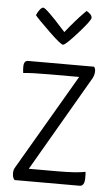

<svg xmlns="http://www.w3.org/2000/svg" viewBox="-53 -765 469 801"><g transform="rotate(5 182.0 -364.5)"><path d="M68 -693Q72 -704 80.5 -715.5Q89 -727 96 -727Q102 -727 126 -703.5Q150 -680 171 -656L192 -633Q210 -656 231 -680Q252 -704 264 -716L277 -729Q300 -716 300 -702Q300 -691 250.5 -635.5Q201 -580 191 -580Q181 -580 129.5 -630Q78 -680 68 -693ZM328 -500Q334 -494 334 -482Q334 -467 327 -453L94 -52H210Q296 -52 331 -60Q332 -54 332 -34Q332 0 311 0H39Q30 -9 30 -28Q30 -41 35 -50L270 -452H149Q68 -452 36 -448Q34 -460 34 -474Q34 -500 52 -500Z"/></g></svg>

Font: Yanone Kaffeesatz Light
Style: Regular
Weight: 300
Designer: Yanone (Cyrillic: Daniel Pouzeot)
Foundry: Yanone
Version: Version 1.003;PS 001.003;hotconv 1.0.88;makeotf.lib2.5.64775